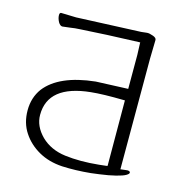

<svg xmlns="http://www.w3.org/2000/svg" viewBox="-104 -780 837 884"><g transform="rotate(15 314.5 -338.0)"><path d="M319 -408 467 -414H472V-419V-576L470 -630V-635H465L314 -629L188 -622Q163 -621 139 -617Q116 -614 105 -613H104Q94 -613 85 -628Q76 -645 76 -660Q76 -672 84 -672L155 -670L462 -683Q474 -684 489 -686Q500 -687 519 -680Q535 -674 535 -664L533 -575V-53V-47L539 -48L565 -51Q579 -51 579 -43Q579 -37 566 -29.5Q553 -22 521.5 -14Q490 -6 445 0L406 5Q335 12 270 9Q206 5 157.5 -22.5Q109 -50 80 -94Q50 -139 50 -199.5Q50 -260 83 -305Q149 -390 319 -408ZM319 -408Q319 -408 320 -408ZM489 -686H488Q488 -686 489 -686ZM472 -51 471 -354V-359H466Q366 -361 310 -355Q111 -335 111 -194Q111 -140 156 -95Q201 -51 272 -42Q343 -33 432 -42L468 -46L472 -47Z"/></g></svg>

Font: ToneOZ-Pinyin-WenKai-Light
Style: Light
Weight: 300
Designer: Fontworks Inc.
Foundry: ToneOZ
Version: Version 0.240331